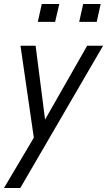

<svg xmlns="http://www.w3.org/2000/svg" viewBox="-25 -740 538 965"><path d="M-5 205 154 -63 173 -89 413 -510H493L77 205ZM152 0 78 -510H154L211 -65ZM373 -630 393 -720H481L461 -630ZM165 -630 185 -720H273L252 -630Z"/></svg>

Font: Instrument Sans SemiCondensed
Style: Italic
Weight: 400
Width: 4
Italic angle: -13°
Designer: Rodrigo Fuenzalida
Foundry: fragTYPE
Version: Version 1.000;gftools[0.9.28]